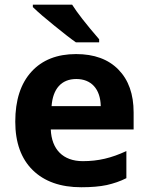

<svg xmlns="http://www.w3.org/2000/svg" viewBox="-20 -786 631 816"><path d="M401.4 -606V-619.1C345.2 -684.1 307.1 -733.4 286.6 -766.1H119.6V-755.9C141.6 -734.4 172.9 -707.5 212.4 -675.8C252 -643.6 282.2 -620.1 302.7 -606ZM325.2 9.8C367.7 9.8 403.8 6.8 433.6 0.5C463.4 -6.3 491.2 -15.6 517.1 -28.8V-144C453.1 -114.3 397.9 -101.1 332 -101.1C247.6 -101.1 199.2 -151.4 195.8 -235.8H547.9V-308.1C547.9 -385.7 526.4 -446.3 483.4 -490.2C440.4 -534.2 380.4 -556.2 303.2 -556.2C222.7 -556.2 159.2 -531.2 113.8 -481.4C67.9 -431.2 44.9 -360.4 44.9 -269C44.9 -180.2 69.8 -111.3 119.1 -63C168.5 -14.6 237.3 9.8 325.2 9.8ZM304.2 -450.2C367.2 -450.2 406.7 -408.7 408.2 -335H199.2C204.6 -408.7 241.2 -450.2 304.2 -450.2Z"/></svg>

Font: Noto Reveo Sans
Style: Bold
Weight: 700
Designer: Monotype Design team
Foundry: Monotype Imaging Inc.
Version: Version 1.04